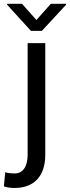

<svg xmlns="http://www.w3.org/2000/svg" viewBox="-57 -749 358 983"><path d="M84.5 43.5C84.5 103.5 60.1 139.2 17.6 139.2C13.2 139.2 5.4 138.7 -6.3 137.7C-17.6 136.2 -25.4 134.8 -30.3 132.8L-37.1 205.1C-18.1 211.4 -2.4 213.4 17.6 213.4C116.7 213.4 174.8 153.3 174.8 43.5V-528.3H84.5ZM-20.5 -729.5V-724.6L101.6 -590.8H157.2L281.2 -724.6V-729.5H203.1L129.4 -646.5L55.7 -729.5Z"/></svg>

Font: Vazirmatn
Style: Regular
Weight: 400
Designer: Saber Rastikerdar
Foundry: Saber Rastikerdar
Version: Version 33.003